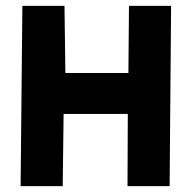

<svg xmlns="http://www.w3.org/2000/svg" viewBox="-20 -632 651 652"><path d="M199 -612H56ZM413 0 414 -245H196L193 0H50L56 -612H199L202 -384H416L418 -612H561L556 0Z"/></svg>

Font: Covid19
Style: Regular
Weight: 400
Designer: Peter Wiegel
Foundry: (c) CAT - Ing. Peter Wiegel.  for Rudolf Maass + Partner GmbH
Version: Version 001.000